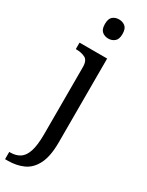

<svg xmlns="http://www.w3.org/2000/svg" viewBox="-263 -780 807 1053"><g transform="rotate(30 140.5 -253.5)"><path d="M-11.7 234.4V188.5H-4.9Q30.3 188.5 55.2 172.4Q80.1 156.2 92.8 116.7Q105.5 77.1 105.5 8.8V-416Q105.5 -459 81.5 -470.7Q57.6 -482.4 25.4 -482.4H22.5V-523.4H197.3V7.8Q197.3 94.7 172.4 144.5Q147.5 194.3 104 214.4Q60.5 234.4 3.9 234.4ZM147.5 -621.1Q124 -621.1 107.9 -634.8Q91.8 -648.4 91.8 -681.6Q91.8 -715.8 107.9 -729Q124 -742.2 147.5 -742.2Q169.9 -742.2 186.5 -729Q203.1 -715.8 203.1 -681.6Q203.1 -648.4 186.5 -634.8Q169.9 -621.1 147.5 -621.1Z"/></g></svg>

Font: Noto Serif Todhri
Style: Regular
Weight: 400
Designer: Mikhail Merkuryev
Version: Version 1.000; ttfautohint (v1.8.4.7-5d5b)